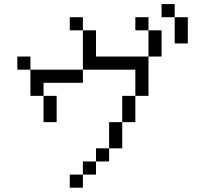

<svg xmlns="http://www.w3.org/2000/svg" viewBox="-20 -832 1040 915"><path d="M375 0H312.5V62.5H375ZM375 0H437.5V-62.5H375ZM437.5 -62.5H500V-125H437.5ZM500 -125H562.5Q562.5 -125 562.5 -250H500Q500 -250 500 -125ZM562.5 -250H625Q625 -250 625 -375H562.5Q562.5 -375 562.5 -250ZM187.5 -375Q187.5 -375 187.5 -250H250Q250 -250 250 -375ZM187.5 -375V-437.5H375V-500H125Q125 -500 125 -375ZM625 -375H687.5V-562.5H437.5Q437.5 -562.5 437.5 -687.5H375V-500H625Q625 -500 625 -375ZM125 -500V-562.5H62.5V-500ZM687.5 -562.5H750Q750 -562.5 750 -687.5H687.5Q687.5 -687.5 687.5 -562.5ZM375 -687.5V-750H312.5V-687.5ZM687.5 -687.5V-750H625V-687.5ZM812.5 -750Q812.5 -750 812.5 -625H875Q875 -625 875 -750ZM812.5 -750V-812.5H750V-750Z"/></svg>

Font: Unifont
Style: Regular
Weight: 500
Version: Version 13.0.05